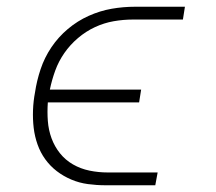

<svg xmlns="http://www.w3.org/2000/svg" viewBox="-20 -550 640 570"><path d="M293 0Q267 0 241 -3.5Q215 -7 191.5 -17Q168 -27 148.5 -42Q129 -57 114.5 -77Q100 -97 91.5 -121Q83 -145 80 -170.5Q77 -196 78 -223Q79 -250 84 -276Q89 -310 100.5 -344.5Q112 -379 132.5 -409.5Q153 -440 181.5 -464Q210 -488 243.5 -503Q277 -518 311.5 -524Q346 -530 381 -530H529L523 -492H375Q346 -492 317.5 -487Q289 -482 262 -469.5Q235 -457 211.5 -437Q188 -417 171 -392.5Q154 -368 144 -340.5Q134 -313 128 -284H399L393 -246H122Q120 -218 122 -191Q124 -164 133 -139.5Q142 -115 158 -95Q174 -75 196.5 -62Q219 -49 245.5 -43.5Q272 -38 300 -38H448L441 0Z"/></svg>

Font: Iosevka Slab XLtEx
Style: Italic
Weight: 200
Width: 7
Italic angle: -9°
Monospace: yes
Designer: Belleve Invis
Foundry: Belleve Invis
Version: Version 11.1.0; ttfautohint (v1.8.3)